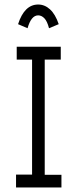

<svg xmlns="http://www.w3.org/2000/svg" viewBox="-20 -830 353 850"><path d="M51 0V-57H122V-566H54V-623H249V-566H178V-56H252V0ZM102 -705 60 -723Q88 -810 149 -810Q178 -810 201.5 -788.5Q225 -767 240 -723L197 -705Q189 -736 176.5 -749Q164 -762 149 -762Q118 -762 102 -705Z"/></svg>

Font: Inconsolata ExtraCondensed Thin
Style: Regular
Weight: 100
Width: 2
Monospace: yes
Designer: Raph Levien, Cyreal, Brenton Simpson
Foundry: Raph Levien, Cyreal, Google
Version: Version 3.100; ttfautohint (v1.8.4.7-5d5b)